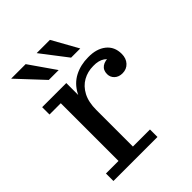

<svg xmlns="http://www.w3.org/2000/svg" viewBox="-203 -844 962 962"><g transform="rotate(-45 278.0 -362.5)"><path d="M39 0V-53H128V-462H48V-514H219V-342L230 -344V-53H351V0ZM196 -312Q197 -388 222 -435.5Q247 -483 290.5 -505.5Q334 -528 388 -528Q447 -529 483 -500.5Q519 -472 519 -421Q519 -389 500.5 -369Q482 -349 453 -349Q427 -349 411 -364Q395 -379 395 -401Q395 -429 414.5 -443Q434 -457 471 -455L462 -419Q460 -448 436.5 -464Q413 -480 375 -479Q335 -479 302 -460.5Q269 -442 249.5 -405Q230 -368 230 -312ZM168 -587 39 -725H142L238 -587ZM326 -587 220 -725H314L391 -587Z"/></g></svg>

Font: Montagu Slab 24pt
Style: Regular
Weight: 400
Designer: Florian Karsten
Foundry: Florian Karsten
Version: Version 1.000